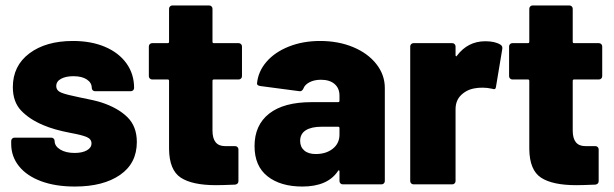

<svg xmlns="http://www.w3.org/2000/svg" viewBox="-20 -675 2248 703"><path d="M21 -148V-159Q21 -164 24.5 -167.5Q28 -171 33 -171H168Q173 -171 176.5 -167.5Q180 -164 180 -159Q180 -140 200.5 -127.5Q221 -115 253 -115Q281 -115 298 -124.5Q315 -134 315 -150Q315 -166 297 -173.5Q279 -181 240 -188Q177 -200 138 -217Q88 -238 57.5 -270Q27 -302 27 -356Q27 -434 87.5 -479.5Q148 -525 247 -525Q314 -525 364.5 -503.5Q415 -482 443 -443Q471 -404 471 -353Q471 -348 467.5 -344.5Q464 -341 459 -341H328Q323 -341 319.5 -344.5Q316 -348 316 -353Q316 -372 298 -384Q280 -396 249 -396Q221 -396 203.5 -386.5Q186 -377 186 -360Q186 -343 205 -335.5Q224 -328 269 -319Q330 -307 351 -300Q412 -280 446.5 -246Q481 -212 481 -155Q481 -77 419.5 -34.5Q358 8 254 8Q183 8 130.5 -11.5Q78 -31 49.5 -66.5Q21 -102 21 -148Z M854 -384H763Q758 -384 758 -379V-197Q758 -140 804 -140H841Q846 -140 849.5 -136.5Q853 -133 853 -128V-12Q853 -1 841 1Q793 3 771 3Q684 3 642 -24.5Q600 -52 599 -129V-379Q599 -384 594 -384H537Q532 -384 528.5 -387.5Q525 -391 525 -396V-505Q525 -510 528.5 -513.5Q532 -517 537 -517H594Q599 -517 599 -522V-643Q599 -648 602.5 -651.5Q606 -655 611 -655H746Q751 -655 754.5 -651.5Q758 -648 758 -643V-522Q758 -517 763 -517H854Q859 -517 862.5 -513.5Q866 -510 866 -505V-396Q866 -391 862.5 -387.5Q859 -384 854 -384Z M1389 -353V-12Q1389 -7 1385.5 -3.5Q1382 0 1377 0H1235Q1230 0 1226.5 -3.5Q1223 -7 1223 -12V-47Q1223 -51 1221 -51.5Q1219 -52 1217 -48Q1179 8 1087 8Q1007 8 959.5 -29.5Q912 -67 912 -140Q912 -217 965.5 -259Q1019 -301 1121 -301H1218Q1223 -301 1223 -306V-325Q1223 -352 1205 -367.5Q1187 -383 1155 -383Q1131 -383 1113.5 -374Q1096 -365 1091 -351Q1086 -340 1077 -341L933 -360Q921 -362 921 -369Q925 -413 955.5 -448.5Q986 -484 1037.5 -504.5Q1089 -525 1152 -525Q1219 -525 1273 -502.5Q1327 -480 1358 -440.5Q1389 -401 1389 -353ZM1223 -182V-206Q1223 -211 1218 -211H1158Q1120 -211 1099.5 -198Q1079 -185 1079 -159Q1079 -137 1094 -124Q1109 -111 1136 -111Q1174 -111 1198.5 -130.5Q1223 -150 1223 -182Z M1813 -511Q1821 -506 1819 -495L1796 -357Q1795 -345 1782 -350Q1764 -354 1748 -354Q1730 -354 1721 -352Q1691 -348 1669.5 -328Q1648 -308 1648 -275V-12Q1648 -7 1644.5 -3.5Q1641 0 1636 0H1494Q1489 0 1485.5 -3.5Q1482 -7 1482 -12V-505Q1482 -510 1485.5 -513.5Q1489 -517 1494 -517H1636Q1641 -517 1644.5 -513.5Q1648 -510 1648 -505V-473Q1648 -470 1650 -469Q1652 -468 1653 -471Q1693 -524 1757 -524Q1793 -524 1813 -511Z M2173 -384H2082Q2077 -384 2077 -379V-197Q2077 -140 2123 -140H2160Q2165 -140 2168.5 -136.5Q2172 -133 2172 -128V-12Q2172 -1 2160 1Q2112 3 2090 3Q2003 3 1961 -24.5Q1919 -52 1918 -129V-379Q1918 -384 1913 -384H1856Q1851 -384 1847.5 -387.5Q1844 -391 1844 -396V-505Q1844 -510 1847.5 -513.5Q1851 -517 1856 -517H1913Q1918 -517 1918 -522V-643Q1918 -648 1921.5 -651.5Q1925 -655 1930 -655H2065Q2070 -655 2073.5 -651.5Q2077 -648 2077 -643V-522Q2077 -517 2082 -517H2173Q2178 -517 2181.5 -513.5Q2185 -510 2185 -505V-396Q2185 -391 2181.5 -387.5Q2178 -384 2173 -384Z"/></svg>

Font: BARLOWEXTRABOLD
Style: Regular
Weight: 800
Designer: Jeremy Tribby
Foundry: Tribby Type
Version: Version 1.422